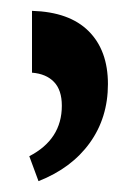

<svg xmlns="http://www.w3.org/2000/svg" viewBox="-20 -780 253 354"><path d="M179 -625Q179 -563 145.5 -516.5Q112 -470 51 -446L34 -492Q94 -523 94 -585Q94 -614 79.5 -629Q65 -644 39 -646V-760Q108 -758 143.5 -722.5Q179 -687 179 -625Z"/></svg>

Font: Noto Serif Armenian SmBold Cond
Style: Regular
Weight: 600
Width: 3
Designer: Monotype Design team
Foundry: Monotype Imaging Inc.
Version: Version 1.000